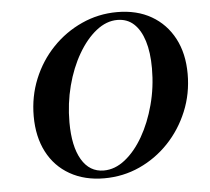

<svg xmlns="http://www.w3.org/2000/svg" viewBox="-46 -631 757 693"><g transform="rotate(-5 332.0 -285.0)"><path d="M304.8 11.3Q233.9 11.3 180.6 -19Q127.4 -49.2 98.8 -104.4Q70.2 -159.7 70.2 -233.9Q70.2 -305.6 96 -368.5Q121.8 -431.5 167.7 -479.4Q213.7 -527.4 274.2 -554.8Q334.7 -582.3 402.4 -582.3Q474.2 -582.3 526.6 -552Q579 -521.8 608.1 -466.9Q637.1 -412.1 637.1 -337.9Q637.1 -266.1 610.9 -202.8Q584.7 -139.5 539.1 -91.5Q493.5 -43.5 433.5 -16.1Q373.4 11.3 304.8 11.3ZM305.6 -16.9Q346 -16.9 382.7 -46Q419.4 -75 448 -124.6Q476.6 -174.2 493.5 -237.5Q510.5 -300.8 510.5 -369.4Q510.5 -427.4 497.6 -468.5Q484.7 -509.7 460.5 -531.9Q436.3 -554 400.8 -554Q361.3 -554 324.6 -525Q287.9 -496 258.9 -446Q229.8 -396 213.3 -332.7Q196.8 -269.4 196.8 -200.8Q196.8 -113.7 225.4 -65.3Q254 -16.9 305.6 -16.9Z"/></g></svg>

Font: Playfair 5pt SemiExpanded Light
Style: Bold Italic
Weight: 700
Italic angle: -15.6°
Version: Version 2.001;gftools[0.9.30]